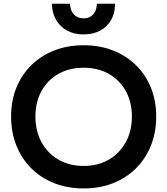

<svg xmlns="http://www.w3.org/2000/svg" viewBox="-20 -1014 912 1046"><path d="M435.5 12.5Q348 12.5 275.5 -16Q203 -44.5 150.5 -97Q98 -149.5 69.2 -221.2Q40.5 -293 40.5 -379.5Q40.5 -465 69.2 -536Q98 -607 150.5 -658.8Q203 -710.5 275.5 -739Q348 -767.5 435.5 -767.5Q523.5 -767.5 595.8 -739Q668 -710.5 720.8 -658.8Q773.5 -607 802.2 -536Q831 -465 831 -379.5Q831 -293 802.2 -221.2Q773.5 -149.5 720.8 -97Q668 -44.5 595.8 -16Q523.5 12.5 435.5 12.5ZM435.5 -110Q513.5 -110 572.5 -144.2Q631.5 -178.5 665 -239.2Q698.5 -300 698.5 -379.5Q698.5 -458.5 665 -518.5Q631.5 -578.5 572.5 -611.8Q513.5 -645 436 -645Q358 -645 298.8 -611.8Q239.5 -578.5 206.2 -518.5Q173 -458.5 173 -379.5Q173 -300 206.2 -239.2Q239.5 -178.5 298.8 -144.2Q358 -110 435.5 -110ZM606.5 -993.5Q607 -943.5 585.8 -906Q564.5 -868.5 526 -847.5Q487.5 -826.5 435 -826.5Q383 -826.5 344.8 -847.8Q306.5 -869 285 -906.5Q263.5 -944 263 -993.5H362Q362 -957.5 382 -935.8Q402 -914 435 -914Q468 -914 487.8 -935.8Q507.5 -957.5 507.5 -993.5Z"/></svg>

Font: Hepta Slab SemiBold
Style: Regular
Weight: 600
Designer: Michael LaGattuta
Foundry: Michael LaGattuta
Version: Version 1.102